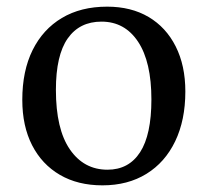

<svg xmlns="http://www.w3.org/2000/svg" viewBox="-20 -543 624 577"><path d="M288 14Q214 14 160 -17.5Q106 -49 76.5 -106.5Q47 -164 47 -243Q47 -330 78 -392.5Q109 -455 166 -489Q223 -523 302 -523Q374 -523 426.5 -492Q479 -461 508 -403.5Q537 -346 537 -268Q537 -182 506.5 -118.5Q476 -55 420 -20.5Q364 14 288 14ZM303 -33Q367 -33 401 -85.5Q435 -138 435 -244Q435 -357 395 -417.5Q355 -478 285 -478Q219 -478 183.5 -427.5Q148 -377 148 -273Q148 -155 190 -94Q232 -33 303 -33Z"/></svg>

Font: Literata 36pt
Style: Regular
Weight: 400
Designer: Latin by Veronika Burian and Jose Scaglione. Greek by Irene Vlachou. Cyrillic by Vera Evstafieva.
Foundry: TypeTogether
Version: Version 3.002